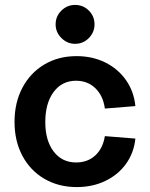

<svg xmlns="http://www.w3.org/2000/svg" viewBox="-20 -744 609 780"><path d="M39 -249Q39 -327 71 -387.5Q103 -448 160 -482Q217 -516 291 -516Q355 -516 407 -490.5Q459 -465 491.5 -419Q524 -373 530 -313L406 -303Q399 -355 367.5 -385.5Q336 -416 289 -416Q232 -416 198 -370.5Q164 -325 164 -248Q164 -173 198 -128.5Q232 -84 289 -84Q336 -84 367 -112.5Q398 -141 406 -191L530 -181Q524 -123 492 -78.5Q460 -34 408 -9Q356 16 292 16Q218 16 160.5 -17.5Q103 -51 71 -111Q39 -171 39 -249ZM206 -645Q206 -678 229.5 -701Q253 -724 285 -724Q318 -724 341 -701Q364 -678 364 -645Q364 -613 341 -589.5Q318 -566 285 -566Q253 -566 229.5 -589.5Q206 -613 206 -645Z"/></svg>

Font: MedMera Sans Semibold
Style: Regular
Weight: 600
Designer: Kasper Nordkvist
Foundry: UNCUT.wtf
Version: Version 1.300